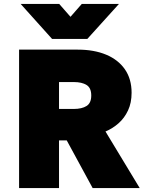

<svg xmlns="http://www.w3.org/2000/svg" viewBox="-20 -951 742 971"><path d="M76.5 0V-700H373.5Q455.5 -700 516.8 -674.5Q578 -649 611.8 -600.2Q645.5 -551.5 645.5 -482Q645.5 -431 627.5 -392.5Q609.5 -354 579.5 -327.5Q549.5 -301 513.5 -286L686.5 0H448.5L317.5 -241H278.5V0ZM278.5 -400H352.5Q394 -400 417.8 -415Q441.5 -430 441.5 -468Q441.5 -506.5 417.8 -521.2Q394 -536 353.5 -536H278.5ZM243.5 -754 84.5 -931H279.5L336.5 -866L393.5 -931H581.5L421.5 -754Z"/></svg>

Font: Geologica Roman Black
Style: Regular
Weight: 900
Designer: Sindre Bremnes, Frode Helland
Foundry: Monokrom Skriftforlag AS
Version: Version 1.010;gftools[0.9.28]